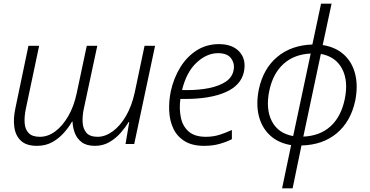

<svg xmlns="http://www.w3.org/2000/svg" viewBox="-20 -780 2003 1040"><path d="M180 10Q123 10 93.5 -17.5Q64 -45 57.5 -92Q51 -139 64 -197L134 -532H192L120 -191Q111 -148 113.5 -113.5Q116 -79 135.5 -59Q155 -39 196 -39Q240 -39 279.5 -68.5Q319 -98 349.5 -150.5Q380 -203 395 -273L450 -532H507L434 -191Q426 -154 427.5 -119Q429 -84 447.5 -61.5Q466 -39 509 -39Q550 -39 590.5 -68.5Q631 -98 662.5 -152Q694 -206 710 -280L763 -532H820L707 0H660L680 -119H677Q660 -91 634 -61Q608 -31 573 -10.5Q538 10 494 10Q449 10 423 -9.5Q397 -29 385.5 -59Q374 -89 373 -121H370Q353 -91 326 -60.5Q299 -30 263 -10Q227 10 180 10Z M1086 10Q1021 10 980 -15.5Q939 -41 919 -83.5Q899 -126 896.5 -178.5Q894 -231 905 -285Q921 -358 957 -416Q993 -474 1046 -507.5Q1099 -541 1166 -541Q1240 -541 1277.5 -499Q1315 -457 1301 -390Q1285 -317 1201.5 -280.5Q1118 -244 982 -244H957Q950 -191 959.5 -144Q969 -97 1001.5 -68Q1034 -39 1095 -39Q1135 -39 1169.5 -50Q1204 -61 1236 -76V-26Q1206 -11 1169 -0.5Q1132 10 1086 10ZM1161 -492Q1100 -492 1045 -441Q990 -390 966 -292H993Q1059 -292 1113 -303Q1167 -314 1202 -337Q1237 -360 1245 -398Q1253 -434 1232.5 -463Q1212 -492 1161 -492Z M1508 240 1557 6Q1488 -5 1443 -46.5Q1398 -88 1382 -152Q1366 -216 1382 -296Q1406 -408 1481.5 -471.5Q1557 -535 1672 -539L1719 -760H1776L1728 -536Q1798 -525 1843 -484Q1888 -443 1904 -378.5Q1920 -314 1904 -234Q1880 -122 1804.5 -58.5Q1729 5 1613 8L1565 240ZM1439 -290Q1418 -190 1452.5 -123.5Q1487 -57 1568 -43L1663 -490Q1574 -486 1516.5 -434.5Q1459 -383 1439 -290ZM1847 -241Q1868 -340 1833.5 -406.5Q1799 -473 1718 -488L1623 -40Q1713 -44 1770 -95.5Q1827 -147 1847 -241Z"/></svg>

Font: Noto Sans Light
Style: Italic
Weight: 300
Italic angle: -12°
Designer: Monotype Design Team
Foundry: Monotype Imaging Inc.
Version: Version 2.013; ttfautohint (v1.8.4.7-5d5b)